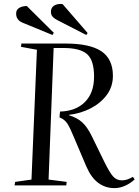

<svg xmlns="http://www.w3.org/2000/svg" viewBox="-20 -954 713 988"><path d="M289 -380Q370 -382 417 -429Q464 -476 464 -560Q464 -644 428 -675.5Q392 -707 307 -707H256L230 -30L323 -18L321 0H55L58 -18L142 -30L170 -698L88 -713L90 -730H315Q443 -730 502 -690Q561 -650 561 -564Q561 -508 529.5 -465.5Q498 -423 446.5 -396.5Q395 -370 335 -363V-361Q377 -348 403 -324.5Q429 -301 452 -254L516 -123Q544 -66 562 -46Q580 -26 607 -26Q621 -26 633.5 -30Q646 -34 664 -44L673 -31Q652 -11 624.5 1.5Q597 14 569 14Q522 14 485.5 -13Q449 -40 424 -98L359 -251Q340 -298 326 -319Q312 -340 286 -350ZM276 -850Q260 -858 251 -868Q242 -878 242 -893Q242 -915 259 -925.5Q276 -936 302 -933L431 -784L424 -774ZM99 -836Q79 -844 71 -856Q63 -868 63 -884Q63 -904 79 -913.5Q95 -923 118 -923L257 -785L250 -774Z"/></svg>

Font: Literata 72pt
Style: Italic
Weight: 400
Italic angle: -2°
Designer: Latin by Veronika Burian and Jose Scaglione. Greek by Irene Vlachou. Cyrillic by Vera Evstafieva
Foundry: TypeTogether
Version: Version 3.002